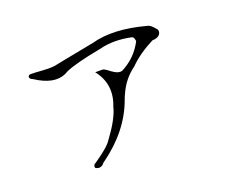

<svg xmlns="http://www.w3.org/2000/svg" viewBox="-102 -806 1205 981"><g transform="rotate(-20 500.0 -315.5)"><path d="M314 -20Q306 -9 296 -5.5Q286 -2 280 -4L275 -6Q263 -6 265 -20Q268 -31 275 -32Q343 -79 365 -104Q370 -109 373.5 -114.5Q377 -120 381 -125Q441 -206 458 -265Q458 -269 459 -270Q503 -380 433 -469H473Q482 -469 511 -446Q543 -422 565 -429Q644 -469 684 -547Q681 -571 670 -573Q576 -593 499 -573Q355 -546 302 -522Q237 -480 145 -531Q139 -535 133 -538.5Q127 -542 120 -546Q104 -552 106 -564Q107 -570 117 -573Q141 -573 181 -570Q238 -566 262 -573Q265 -574 317.5 -584Q370 -594 473 -614Q592 -647 763 -601Q780 -599 801 -573Q816 -560 807 -542Q796 -523 763 -522Q681 -480 631 -429Q570 -385 539 -315Q535 -308 532 -300Q529 -292 526 -284Q471 -134 322 -26Q320 -25 318 -23.5Q316 -22 314 -20Z"/></g></svg>

Font: New Tegomin
Style: Regular
Weight: 400
Designer: Kyosuke Nagai
Version: Version 1.000